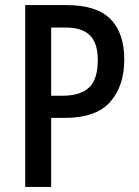

<svg xmlns="http://www.w3.org/2000/svg" viewBox="-20 -734 545 754"><path d="M242 -714Q359 -714 413.5 -659.5Q468 -605 468 -500Q468 -396 412.5 -333.5Q357 -271 234 -271H181V0H79V-714ZM236 -626H181V-358H224Q296 -358 330 -390.5Q364 -423 364 -498Q364 -565 333 -595.5Q302 -626 236 -626Z"/></svg>

Font: Noto Sans Telugu Condensed Medium
Style: Regular
Weight: 500
Width: 3
Designer: Jelle Bosma - Monotype Design Team
Foundry: Monotype Imaging Inc.
Version: Version 2.005; ttfautohint (v1.8.4.7-5d5b)